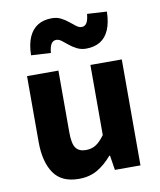

<svg xmlns="http://www.w3.org/2000/svg" viewBox="-84 -806 736 885"><g transform="rotate(-10 284.0 -363.5)"><path d="M214 12Q133.3 12 96.7 -41.5Q60.2 -95 60.2 -188V-496H207.1V-207Q207.1 -153.2 222 -133.3Q236.9 -113.3 268.5 -113.3Q296 -113.3 315.8 -126Q335.5 -138.6 356.8 -167.9V-496H503.7V0H384L373.3 -68.6H369.7Q338.8 -31.8 301.7 -9.9Q264.5 12 214 12ZM351 -573.4Q327.8 -573.4 308.6 -583.1Q289.4 -592.7 274.2 -605.3Q259.1 -617.9 246.4 -627.5Q233.7 -637.2 221.6 -637.2Q206.7 -637.2 198.3 -624.3Q189.8 -611.5 187 -582L95.1 -587.3Q96.2 -639.4 111.1 -672.7Q126.1 -706.1 153 -722.5Q180 -739 218.6 -739Q242.7 -739 261.3 -729.3Q280 -719.7 295.2 -707.1Q310.4 -694.5 323.2 -684.9Q336 -675.2 348.1 -675.2Q362.9 -675.2 371.3 -688.2Q379.8 -701.3 382.5 -730.4L474.4 -725.1Q473.2 -674 458.7 -640.2Q444.2 -606.5 416.9 -589.9Q389.6 -573.4 351 -573.4Z"/></g></svg>

Font: Source Sans 3 Variable
Style: Regular
Weight: 200
Designer: Paul D. Hunt
Foundry: Adobe Systems Incorporated
Version: Version 3.026